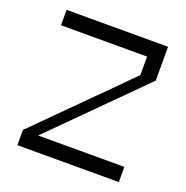

<svg xmlns="http://www.w3.org/2000/svg" viewBox="-121 -778 860 889"><g transform="rotate(20 309.0 -333.5)"><path d="M133.3 -75H558.3V0H58.3V-75Q157.5 -175 225 -241.7Q324.2 -341.7 391.7 -408.3L482.5 -500V-590.8H58.3V-666.7H558.3V-500Z"/></g></svg>

Font: 0xA000
Style: Regular
Weight: 400
Version: Version 0.1